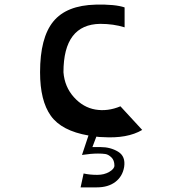

<svg xmlns="http://www.w3.org/2000/svg" viewBox="-20 -585 787 829"><path d="M414 50Q457 50 490 70Q523 90 516 136Q509 177 478 200.5Q447 224 398 224H328L341 164Q367 170 400 170Q430 170 452 157Q474 144 474 130Q474 107 461 94.5Q448 82 435 80Q422 78 403 78Q374 78 334 84L362 0Q246 -20 199.5 -85Q153 -150 153 -273Q153 -422 210 -492Q267 -562 393 -565Q477 -567 518 -553V-467Q470 -482 413 -482Q254 -480 254 -273Q259 -210 299 -165.5Q339 -121 392 -112Q445 -103 500 -126L594 -24Q530 14 423 7Q419 7 409.5 6.5Q400 6 396 5L379 50Z"/></svg>

Font: OpenDyslexic
Style: Regular
Weight: 400
Designer: Abbie Gonzalez
Version: Version 0.920;hotconv 1.0.109;makeotfexe 2.5.65596